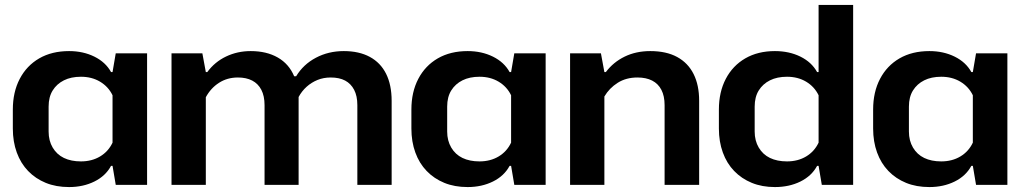

<svg xmlns="http://www.w3.org/2000/svg" viewBox="-20 -749 4151 778"><path d="M260 9Q207 9 165.5 -8Q124 -25 94 -56Q64 -87 48 -131Q32 -175 32 -228V-305Q32 -376 60 -429.5Q88 -483 139 -512.5Q190 -542 260 -542Q317 -542 362.5 -519.5Q408 -497 430 -457H436L449 -533H576V0H449L436 -77H430Q408 -36 362.5 -13.5Q317 9 260 9ZM308 -95Q352 -95 385.5 -115Q419 -135 436 -171V-363Q419 -398 385.5 -418Q352 -438 308 -438Q268 -438 239 -423.5Q210 -409 193.5 -382.5Q177 -356 177 -317V-216Q177 -179 193.5 -151Q210 -123 239 -109Q268 -95 308 -95Z M675 0V-533H800L814 -457H820Q850 -498 896 -520Q942 -542 996 -542Q1060 -542 1105.5 -516Q1151 -490 1172 -440H1180Q1209 -488 1260 -515Q1311 -542 1373 -542Q1435 -542 1478.5 -518.5Q1522 -495 1544.5 -450Q1567 -405 1567 -340V0H1428V-323Q1428 -360 1415 -385Q1402 -410 1378.5 -422.5Q1355 -435 1320 -435Q1291 -435 1266.5 -425Q1242 -415 1222.5 -397.5Q1203 -380 1190 -356Q1190 -349 1190 -342Q1190 -335 1190 -328V0H1052V-323Q1052 -360 1039 -385Q1026 -410 1002 -422.5Q978 -435 944 -435Q901 -435 867.5 -413.5Q834 -392 814 -355V0Z M1875 9Q1822 9 1780.5 -8Q1739 -25 1709 -56Q1679 -87 1663 -131Q1647 -175 1647 -228V-305Q1647 -376 1675 -429.5Q1703 -483 1754 -512.5Q1805 -542 1875 -542Q1932 -542 1977.5 -519.5Q2023 -497 2045 -457H2051L2064 -533H2191V0H2064L2051 -77H2045Q2023 -36 1977.5 -13.5Q1932 9 1875 9ZM1923 -95Q1967 -95 2000.5 -115Q2034 -135 2051 -171V-363Q2034 -398 2000.5 -418Q1967 -438 1923 -438Q1883 -438 1854 -423.5Q1825 -409 1808.5 -382.5Q1792 -356 1792 -317V-216Q1792 -179 1808.5 -151Q1825 -123 1854 -109Q1883 -95 1923 -95Z M2290 0V-533H2415L2429 -457H2435Q2465 -497 2511 -519.5Q2557 -542 2615 -542Q2680 -542 2724 -518Q2768 -494 2790.5 -449Q2813 -404 2813 -341V0H2673V-323Q2673 -360 2660 -385Q2647 -410 2622.5 -422.5Q2598 -435 2563 -435Q2517 -435 2483 -413.5Q2449 -392 2429 -358V0Z M3120 9Q3068 9 3026.5 -8Q2985 -25 2955 -56Q2925 -87 2909 -131Q2893 -175 2893 -228V-305Q2893 -376 2921 -429.5Q2949 -483 3000 -512.5Q3051 -542 3120 -542Q3178 -542 3223.5 -519.5Q3269 -497 3291 -457H3297V-729H3437V0H3310L3297 -77H3291Q3269 -36 3223.5 -13.5Q3178 9 3120 9ZM3169 -95Q3213 -95 3246.5 -115Q3280 -135 3297 -171V-363Q3280 -398 3246.5 -418Q3213 -438 3169 -438Q3129 -438 3100 -423.5Q3071 -409 3054.5 -382.5Q3038 -356 3038 -317V-216Q3038 -179 3054.5 -151Q3071 -123 3100 -109Q3129 -95 3169 -95Z M3746 9Q3693 9 3651.5 -8Q3610 -25 3580 -56Q3550 -87 3534 -131Q3518 -175 3518 -228V-305Q3518 -376 3546 -429.5Q3574 -483 3625 -512.5Q3676 -542 3746 -542Q3803 -542 3848.5 -519.5Q3894 -497 3916 -457H3922L3935 -533H4062V0H3935L3922 -77H3916Q3894 -36 3848.5 -13.5Q3803 9 3746 9ZM3794 -95Q3838 -95 3871.5 -115Q3905 -135 3922 -171V-363Q3905 -398 3871.5 -418Q3838 -438 3794 -438Q3754 -438 3725 -423.5Q3696 -409 3679.5 -382.5Q3663 -356 3663 -317V-216Q3663 -179 3679.5 -151Q3696 -123 3725 -109Q3754 -95 3794 -95Z"/></svg>

Font: Hubot Sans SemiBold
Style: Regular
Weight: 600
Designer: Deni Anggara
Foundry: GitHub, Inc., Subsidiary of Microsoft Corporation
Version: Version 2.000